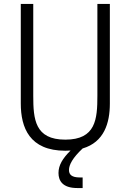

<svg xmlns="http://www.w3.org/2000/svg" viewBox="-20 -750 660 970"><path d="M310 -44.5C156 -44.5 148 -148 148 -266.5V-730H85V-227C85 -105.5 129 11.5 310 11.5L336.5 10.5C296 50.5 275.5 85 275.5 124C275.5 162 295 200 370.5 200H397.5V146.5H383C343 146.5 328.5 132.5 328.5 109C328.5 82.5 347 47.5 397.5 0C506 -32 535 -128 535 -227V-730H472V-266.5C472 -148 464 -44.5 310 -44.5Z"/></svg>

Font: Monaspace Neon ExtraLight
Style: Regular
Weight: 200
Designer: Riley Cran & the Lettermatic Team
Foundry: Lettermatic
Version: Version 1.200 (Monaspace Neon)